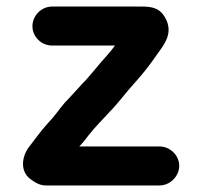

<svg xmlns="http://www.w3.org/2000/svg" viewBox="-20 -542 616 586"><path d="M139 -403H331C323 -392 314 -381 305 -371C280 -344 255 -310 229 -284C213 -267 194 -245 178 -229C160 -208 146 -186 127 -167C105 -143 86 -116 66 -90C46 -61 42 -19 72 4C90 18 105 24 119 24H467C499 24 527 -4 527 -36C527 -68 499 -95 467 -95H222C233 -106 241 -117 251 -130C269 -153 294 -178 314 -200C340 -226 366 -262 391 -289C414 -314 439 -346 458 -374C480 -405 512 -441 483 -490C469 -514 449 -522 415 -522H139C106 -522 79 -494 79 -462C79 -430 106 -403 139 -403Z"/></svg>

Font: Electronic
Style: Nord
Weight: 900
Version: Version 1.011